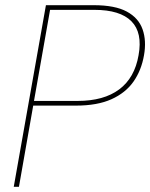

<svg xmlns="http://www.w3.org/2000/svg" viewBox="-20 -720 579 740"><path d="M33 0 157 -700H341Q423 -700 468.5 -675.5Q514 -651 529.5 -607Q545 -563 535 -507Q525 -449 494.5 -405.5Q464 -362 409.5 -337.5Q355 -313 273 -313H108L53 0ZM111 -331H279Q380 -331 439.5 -375.5Q499 -420 514 -507Q530 -594 486.5 -638Q443 -682 344 -682H173Z"/></svg>

Font: DM Sans 11pt Thin
Style: Italic
Weight: 250
Italic angle: -10°
Version: Version 4.004;gftools[0.9.30]